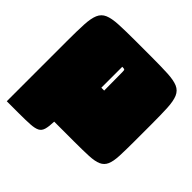

<svg xmlns="http://www.w3.org/2000/svg" viewBox="-182 -752 1005 1005"><g transform="rotate(45 320.5 -250.0)"><path d="M265 -600H376Q453 -600 501.5 -597.5Q550 -595 576.5 -583.5Q603 -572 614.5 -545Q626 -518 628.5 -470Q631 -422 631 -345V-225Q631 -158 629 -115Q627 -72 616.5 -48.5Q606 -25 582.5 -14.5Q559 -4 516.5 -2Q474 0 406 0H261Q260 37 254 58Q248 79 231.5 87.5Q215 96 183.5 98Q152 100 101 100H10V-345Q10 -422 12.5 -470Q15 -518 26.5 -545Q38 -572 64.5 -583.5Q91 -595 139.5 -597.5Q188 -600 265 -600ZM330 -435Q330 -450 327 -452.5Q324 -455 310 -455V-300H331Z"/></g></svg>

Font: Badeen Display
Style: Regular
Weight: 400
Version: Version 1.000; ttfautohint (v1.8.4.7-5d5b)